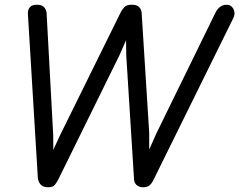

<svg xmlns="http://www.w3.org/2000/svg" viewBox="-20 -792 1012 812"><path d="M630 -33Q623 -18 613.5 -9Q604 0 585 0L564 -54L641 -227L892 -740Q901 -757 914.5 -765.5Q928 -774 947 -771Q956 -769 963 -760.5Q970 -752 971.5 -739.5Q973 -727 965 -712ZM140 -40 98 -733Q97 -751 106.5 -761.5Q116 -772 135 -772Q158 -772 167 -761Q176 -750 177 -738L205 -221L206 -59L184 0Q163 0 152.5 -11Q142 -22 140 -40ZM228 -36Q221 -22 212.5 -11Q204 0 184 0L161 -62L233 -218L491 -741Q496 -751 505.5 -761.5Q515 -772 536 -772L556 -719L485 -558ZM547 -32 514 -557 512 -719 536 -772Q559 -772 568.5 -762Q578 -752 579 -738L611 -230V-53L585 0Q569 0 558.5 -9Q548 -18 547 -32Z"/></svg>

Font: Edu QLD Beginner Medium
Style: Regular
Weight: 500
Designer: Tina and Corey Anderson
Foundry: Google for Education
Version: Version 1.003